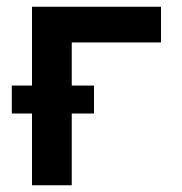

<svg xmlns="http://www.w3.org/2000/svg" viewBox="-20 -550 540 570"><path d="M75 0V-213H15V-296H75V-530H458V-424H193V-296H259V-213H193V0Z"/></svg>

Font: Iosevka SS01
Style: Bold
Weight: 700
Monospace: yes
Designer: Belleve Invis
Foundry: Belleve Invis
Version: 2.3.3; ttfautohint (v1.8.3)